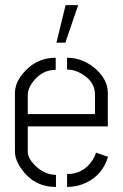

<svg xmlns="http://www.w3.org/2000/svg" viewBox="-20 -739 485 759"><path d="M203.1 -570.3 239.3 -718.8H289.1L238.3 -570.3ZM39.1 -139.6V-373Q40 -418.9 82 -460.9Q129.9 -510.7 200.2 -510.7V-462.9Q144.5 -462.9 108.4 -413.1Q89.8 -387.7 89.8 -365.2V-288.1H355.5V-365.2Q355.5 -414.1 307.6 -444.3Q277.3 -463.9 245.1 -463.9V-510.7Q310.5 -510.7 362.3 -462.9Q405.3 -421.9 406.2 -374V-239.3H89.8V-139.6Q89.8 -109.4 127 -77.1Q162.1 -47.9 201.2 -47.9V0Q115.2 0 65.4 -70.3Q39.1 -107.4 39.1 -139.6ZM245.1 0V-50.8Q308.6 -50.8 344.7 -104.5Q355.5 -121.1 359.4 -135.7L407.2 -119.1Q385.7 -47.9 320.3 -16.6Q285.2 0 245.1 0Z"/></svg>

Font: Post No Bills Colombo
Style: Regular
Weight: 400
Designer: Kosala Senevirathne, Siva Puranthara, Lasantha Premarathna, Tharique Azeez
Foundry: Mooniak
Version: Version 1.220 ; ttfautohint (v1.6)